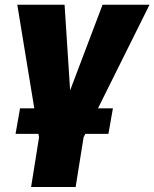

<svg xmlns="http://www.w3.org/2000/svg" viewBox="-20 -565 635 790"><path d="M62.5 -119.3H121.1L51.1 -545.5H245.7L268.5 -193.2L402 -545.5H595.2L383.2 -119.3H444.6L426.1 -14.2H331L323.9 0L291.2 204.5H108L140.6 0L138.1 -14.2H44Z"/></svg>

Font: Inter P Black
Style: Italic
Weight: 900
Italic angle: -9.40001°
Designer: Rasmus Andersson
Foundry: rsms
Version: Version 3.018;git-588b23468